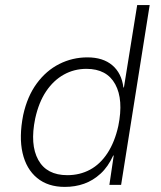

<svg xmlns="http://www.w3.org/2000/svg" viewBox="-20 -725 630 753"><path d="M234 8Q168 8 125.5 -27Q83 -62 68.5 -125Q54 -188 71 -274Q87 -347 124 -397.5Q161 -448 212.5 -474Q264 -500 323 -500Q384 -500 420.5 -469Q457 -438 464 -382H466L518 -705H567L455 0H409L426 -115H424Q404 -71 374.5 -44Q345 -17 310 -4.5Q275 8 234 8ZM244 -38Q293 -38 333 -59.5Q373 -81 401.5 -124.5Q430 -168 444 -231Q465 -334 432 -394.5Q399 -455 319 -455Q271 -455 230.5 -432.5Q190 -410 161 -367Q132 -324 118 -260Q97 -158 130 -98Q163 -38 244 -38Z"/></svg>

Font: Nunito Sans 7pt SemiCondensed ExtraLight
Style: Italic
Weight: 250
Width: 4
Italic angle: -9°
Designer: Vernon Adams
Foundry: Vernon Adams
Version: Version 3.101;gftools[0.9.27]